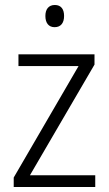

<svg xmlns="http://www.w3.org/2000/svg" viewBox="-20 -750 436 770"><path d="M200 -730C175 -730 162 -713 162 -686C162 -658 175 -641 199 -641C224 -641 237 -658 237 -686C237 -713 225 -730 200 -730ZM362 0V-47H100L359 -491V-532H54V-485H295L35 -38V0Z"/></svg>

Font: Noto Sans SemiCondensed Light
Style: Regular
Weight: 300
Width: 4
Designer: Monotype Design Team
Foundry: Monotype Imaging Inc.
Version: Version 2.013